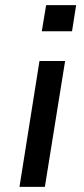

<svg xmlns="http://www.w3.org/2000/svg" viewBox="-20 -729 328 749"><path d="M143 -607 160 -709H277L261 -607ZM56 0 134 -491H234L155 0Z"/></svg>

Font: Nunito Sans 10pt SemiExpanded Medium
Style: Italic
Weight: 500
Width: 6
Italic angle: -9°
Designer: Vernon Adams
Foundry: Vernon Adams
Version: Version 3.101;gftools[0.9.27]